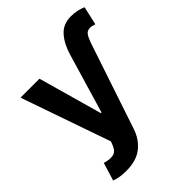

<svg xmlns="http://www.w3.org/2000/svg" viewBox="-245 -805 1137 1137"><g transform="rotate(-45 324.0 -236.0)"><path d="M137.2 204.1Q108.4 204.6 83.3 200.2Q58.1 195.8 42 189L76.2 76.2Q116.2 88.4 144.3 82.8Q172.4 77.1 187.5 39.1L196.3 15.6L1 -545.9H159.7L272.5 -145H278.3L388.7 -518.1Q408.7 -586.9 447.5 -631.3Q486.3 -675.8 552.7 -675.8Q579.6 -675.8 604 -670.4Q628.4 -665 647.9 -656.2L621.6 -540Q608.4 -544.4 597.2 -546.6Q585.9 -548.8 576.7 -546.9Q559.1 -544.9 548.1 -529.5Q537.1 -514.2 525.9 -483.4L344.2 59.1Q322.3 125.5 272 165Q221.7 204.6 137.2 204.1Z"/></g></svg>

Font: Inter Tight
Style: Bold
Weight: 700
Designer: Rasmus Andersson
Foundry: rsms
Version: Version 3.004; ttfautohint (v1.8.4.7-5d5b)